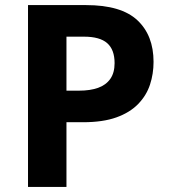

<svg xmlns="http://www.w3.org/2000/svg" viewBox="-20 -734 668 754"><path d="M318 -714Q456 -714 519.5 -654.5Q583 -595 583 -491Q583 -444 569 -401.5Q555 -359 522.5 -325.5Q490 -292 437 -273Q384 -254 306 -254H241V0H90V-714ZM310 -590H241V-378H291Q334 -378 365 -389Q396 -400 413 -424Q430 -448 430 -486Q430 -539 401 -564.5Q372 -590 310 -590Z"/></svg>

Font: Noto Sans Telugu
Style: Regular
Weight: 400
Designer: Jelle Bosma - Monotype Design Team
Foundry: Monotype Imaging Inc.
Version: Version 2.003